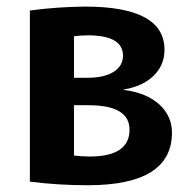

<svg xmlns="http://www.w3.org/2000/svg" viewBox="-20 -547 572 574"><path d="M201.2 -82Q224.6 -79.1 248 -79.1Q367.2 -79.1 367.2 -159.2Q367.2 -232.4 245.1 -232.4H201.2ZM201.2 -314.5H242.2Q291 -314.5 319.3 -332Q347.7 -349.6 347.7 -380.9Q347.7 -440.4 245.1 -441.4Q221.7 -441.4 201.2 -438.5ZM494.1 -150.4Q494.1 6.8 242.2 6.8Q154.3 6.8 69.3 -3.9V-515.6Q149.4 -526.4 234.4 -527.3Q472.7 -527.3 471.7 -397.5Q471.7 -352.5 439.5 -320.8Q407.2 -289.1 349.6 -279.3V-278.3Q418 -269.5 456.1 -234.9Q494.1 -200.2 494.1 -150.4Z"/></svg>

Font: Mgen+ 1c bold
Style: Bold
Weight: 700
Designer: [Source Han Sans]
Ryoko NISHIZUKA  (kana & ideographs); Paul D. Hunt (Latin, Greek & Cyrillic); Wenlong ZHANG  (bopomofo
Version: Version 1.059.20150602